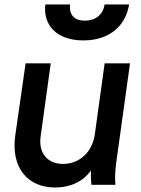

<svg xmlns="http://www.w3.org/2000/svg" viewBox="-20 -823 627 855"><path d="M226 12C291 12 349 -13 385 -64C384 -43 385 -23 387 0H494C491 -35 493 -60 497 -95L559 -541H446L402 -223C390 -144 333 -93 261 -93C192 -93 150 -141 161 -216L206 -541H94L48 -220C28 -80 100 12 226 12ZM182 -803C171 -718 226 -643 351 -643C476 -643 541 -716 555 -803H446C438 -757 406 -731 358 -731C311 -731 287 -757 292 -803Z"/></svg>

Font: Mluvka SemiBold
Style: Italic
Weight: 600
Italic angle: -8°
Designer: Modified by Jiří Krblich, Original typeface by Gumpita Rahayu
Foundry: Gumpita Rahayu & Jiří Krblich
Version: Version 2.000;Glyphs 3.1.1 (3134)